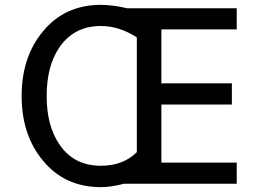

<svg xmlns="http://www.w3.org/2000/svg" viewBox="-20 -756 1063 790"><path d="M954 0H490Q437 14 395 14Q246 14 156 -96Q69 -201 69 -361Q69 -521 156 -626Q246 -736 395 -736Q444 -736 503 -722H954V-635H644V-413H934V-326H644V-87H954ZM543 -130V-602Q471 -649 395 -649Q285 -649 225 -562Q172 -485 172 -361Q172 -238 225 -161Q284 -74 395 -74Q487 -74 543 -130Z"/></svg>

Font: Mingzat
Style: Regular
Weight: 400
Designer: Jason Glavy (Lepcha), Lorna Priest (Lepcha additions), Walt Agee (Sophia), Victor Gaultney (Sophia)
Foundry: SIL International
Version: Version 0.100